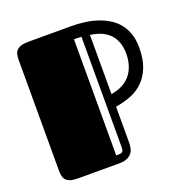

<svg xmlns="http://www.w3.org/2000/svg" viewBox="-126 -814 885 926"><g transform="rotate(-20 316.0 -350.5)"><path d="M44.9 -632.8Q44.9 -649.9 47.9 -662.6Q50.8 -675.3 59.1 -683.8Q67.4 -692.4 82 -696.8Q96.7 -701.2 120.1 -701.2H337.9Q371.6 -701.2 404.8 -697Q438 -692.9 468.5 -683.1Q499 -673.3 525.1 -657.7Q551.3 -642.1 570.6 -618.9Q589.8 -595.7 600.8 -564.7Q611.8 -533.7 611.8 -493.2Q611.8 -433.1 595.5 -391.8Q579.1 -350.6 551.3 -323.7Q523.4 -296.9 486.6 -282.7Q449.7 -268.6 409.2 -262.2V-79.1Q409.2 -67.9 407.2 -54.2Q405.3 -40.5 397.5 -28.6Q389.6 -16.6 373.5 -8.3Q357.4 0 329.1 0H120.1Q96.7 0 82 -4.4Q67.4 -8.8 59.1 -17.1Q50.8 -25.4 47.9 -38.1Q44.9 -50.8 44.9 -67.9ZM543 -485.8Q543 -515.1 535.2 -539.8Q527.3 -564.5 511.2 -583Q495.1 -601.6 469.7 -613.8Q444.3 -626 409.2 -630.4V-327.1Q444.3 -332.5 469.7 -346.7Q495.1 -360.8 511.2 -381.8Q527.3 -402.8 535.2 -429.4Q543 -456.1 543 -485.8ZM367.7 -636.2Q357.9 -636.7 347.4 -637Q336.9 -637.2 329.6 -637.2V-41Q341.3 -41 348.6 -41.7Q356 -42.5 360.4 -45.7Q364.7 -48.8 366.2 -54.9Q367.7 -61 367.7 -72.3Z"/></g></svg>

Font: Fascinate Inline
Style: Regular
Weight: 900
Designer: Astigmatic (AOETI)
Foundry: Astigmatic (AOETI)
Version: Version 1.000